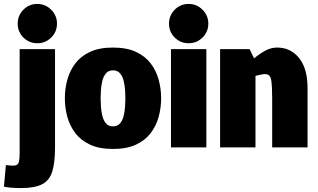

<svg xmlns="http://www.w3.org/2000/svg" viewBox="-75 -750 1620 977"><path d="M115 -530Q73 -530 44 -559Q15 -588 15 -630Q15 -671 44 -700.5Q73 -730 115 -730Q156 -730 185.5 -700.5Q215 -671 215 -630Q215 -588 185.5 -559Q156 -530 115 -530ZM205 -500V0Q205 77 191 122.5Q177 168 139.5 187.5Q102 207 32 207Q4 207 -18.5 205Q-41 203 -55 200L-45 90Q-34 91 -25.5 92Q-17 93 -8 93Q16 93 20.5 75Q25 57 25 33V-500Z M255 -250Q255 -298 267.5 -344Q280 -390 308 -427Q336 -464 383 -486Q430 -508 500 -508Q570 -508 617 -486Q664 -464 692 -427Q720 -390 732.5 -344Q745 -298 745 -250Q745 -202 732.5 -156Q720 -110 692 -73Q664 -36 617 -14Q570 8 500 8Q430 8 383 -14Q336 -36 308 -73Q280 -110 267.5 -156Q255 -202 255 -250ZM437 -250Q437 -233 438.5 -209Q440 -185 445.5 -161.5Q451 -138 464 -122.5Q477 -107 500 -107Q523 -107 536 -122.5Q549 -138 554.5 -161.5Q560 -185 561.5 -209Q563 -233 563 -250Q563 -267 561.5 -290.5Q560 -314 554.5 -337.5Q549 -361 536 -376.5Q523 -392 500 -392Q477 -392 464 -376.5Q451 -361 445.5 -337.5Q440 -314 438.5 -290.5Q437 -267 437 -250Z M885 -530Q843 -530 814 -559Q785 -588 785 -630Q785 -671 814 -700.5Q843 -730 885 -730Q926 -730 955.5 -700.5Q985 -671 985 -630Q985 -588 955.5 -559Q926 -530 885 -530ZM795 0V-500H975V0Z M1490 0H1310V-250Q1310 -308 1305.5 -340.5Q1301 -373 1274 -373Q1266 -373 1253 -370.5Q1240 -368 1225 -364V0H1045V-500H1195L1218 -453Q1245 -476 1274.5 -492Q1304 -508 1334 -508H1335Q1404 -508 1447 -454.5Q1490 -401 1490 -302Z"/></svg>

Font: Epunda Sans Black
Style: Regular
Weight: 900
Designer: Simon Atzbach
Foundry: typofactur
Version: Version 2.204; ttfautohint (v1.8.4.7-5d5b)